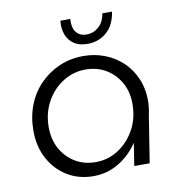

<svg xmlns="http://www.w3.org/2000/svg" viewBox="-80 -770 810 857"><g transform="rotate(-10 325.0 -341.5)"><path d="M276 13Q209 13 157 -19Q105 -51 75.5 -106.5Q46 -162 46 -232Q46 -295 66.5 -348Q87 -401 125 -440Q163 -479 213.5 -501Q264 -523 324 -523Q374 -523 419.5 -505.5Q465 -488 500 -455Q535 -422 555 -374Q575 -326 573 -265Q572 -252 570.5 -239.5Q569 -227 566 -215L532 0H462L478 -101H477Q442 -49 390 -18Q338 13 276 13ZM296 -47Q352 -47 397.5 -76Q443 -105 471.5 -154Q500 -203 502 -263Q505 -321 482 -365.5Q459 -410 417.5 -436Q376 -462 322 -462Q266 -462 219 -432Q172 -402 144 -351Q116 -300 116 -236Q116 -181 139.5 -138.5Q163 -96 203.5 -71.5Q244 -47 296 -47ZM351 -573Q315 -573 291 -589Q267 -605 256.5 -633Q246 -661 250 -696H295Q293 -676 297.5 -657.5Q302 -639 316.5 -627Q331 -615 355 -615Q386 -615 410 -636Q434 -657 440 -696H484Q475 -636 439 -604.5Q403 -573 351 -573Z"/></g></svg>

Font: MuseoModerno Light
Style: Italic
Weight: 300
Italic angle: -9°
Designer: Pablo Cosgaya, Héctor Gatti, Marcela Romero, and the Authors of The MuseoModerno Project.
Foundry: Omnibus-Type Team
Version: Version 1.003